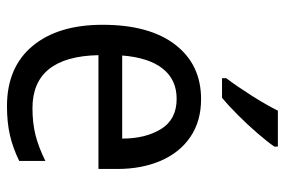

<svg xmlns="http://www.w3.org/2000/svg" viewBox="-153 -653 816 550"><g transform="rotate(90 255.0 -378.0)"><path d="M264 -546Q327 -546 372 -515.5Q417 -485 440.5 -430.5Q464 -376 464 -306V-252H138Q142 -63 290 -63Q333 -63 368 -72Q403 -81 441 -100V-25Q404 -7 367.5 1.5Q331 10 284 10Q173 10 112 -63Q51 -136 51 -264Q51 -398 108 -472Q165 -546 264 -546ZM263 -476Q208 -476 176.5 -436Q145 -396 139 -320H377Q377 -387 349.5 -431.5Q322 -476 263 -476ZM400 -756Q387 -737 362.5 -708.5Q338 -680 310 -652Q282 -624 260 -606H204V-618Q228 -650 254 -691Q280 -732 297 -766H400Z"/></g></svg>

Font: Noto Sans Sinhala UI SemiCondensed
Style: Regular
Weight: 400
Width: 4
Designer: Jelle Bosma - Monotype Design Team
Foundry: Monotype Imaging Inc.
Version: Version 2.006; ttfautohint (v1.8.4.7-5d5b)